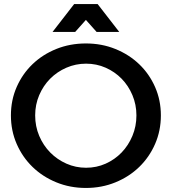

<svg xmlns="http://www.w3.org/2000/svg" viewBox="-20 -922 850 950"><path d="M405 -707Q483.5 -707 551.2 -679.5Q619 -652 669 -604Q719 -556 747.5 -491Q776 -426 776 -351Q776 -275.5 747.5 -210Q719 -144.5 669 -96Q619 -47.5 551.2 -19.8Q483.5 8 405 8Q326.5 8 258.8 -19.8Q191 -47.5 141 -96Q91 -144.5 62.5 -210Q34 -275.5 34 -351Q34 -426.5 62.5 -491.5Q91 -556.5 141 -604.5Q191 -652.5 258.8 -679.8Q326.5 -707 405 -707ZM406 -607Q354.5 -607 308.5 -587Q262.5 -567 228.2 -532.5Q194 -498 174 -451.2Q154 -404.5 154 -351Q154 -297 174 -249.8Q194 -202.5 228.5 -167.5Q263 -132.5 308.8 -112.2Q354.5 -92 406 -92Q457.5 -92 502.8 -112.2Q548 -132.5 581.8 -167.5Q615.5 -202.5 635.2 -249.8Q655 -297 655 -351Q655 -404.5 635.2 -451.2Q615.5 -498 581.8 -532.5Q548 -567 502.8 -587Q457.5 -607 406 -607ZM347 -902H463L570 -764H458L405 -823.5L352 -764H240Z"/></svg>

Font: Argentum Sans
Style: Regular
Weight: 400
Designer: Julieta Ulanovsky, Owen Earl, Chris M. Simpson, Rasmus Andersson, Cristiano Sobral
Foundry: The Argentum Sans Project Authors
Version: Version 3.135; ttfautohint (v1.8.4.7-5d5b-dirty)